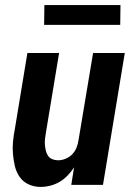

<svg xmlns="http://www.w3.org/2000/svg" viewBox="-20 -729 540 757"><path d="M140 8Q115 8 93 -2Q71 -12 57.5 -31.5Q44 -51 38.5 -74.5Q33 -98 31 -123Q29 -148 31.5 -173Q34 -198 39 -223L88 -520H213L161 -206Q159 -194 157.5 -182Q156 -170 157 -158.5Q158 -147 160.5 -136Q163 -125 169 -115.5Q175 -106 186 -101.5Q197 -97 209 -97Q224 -97 239.5 -103.5Q255 -110 266 -122Q277 -134 282.5 -149Q288 -164 290 -179L347 -520H472L386 0H261L272 -69Q261 -52 246.5 -37Q232 -22 215 -12Q198 -2 178.5 3Q159 8 140 8ZM154 -631 155 -709H455L454 -631Z"/></svg>

Font: Iosevka SS18 Extrabold
Style: Italic
Weight: 800
Italic angle: -9°
Monospace: yes
Designer: Belleve Invis
Foundry: Belleve Invis
Version: Version 25.1.1; ttfautohint (v1.8.4)